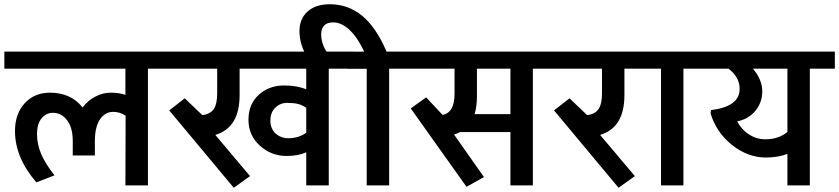

<svg xmlns="http://www.w3.org/2000/svg" viewBox="-35 -868 3929 899"><path d="M495.1 -344.2Q457 -344.2 433.1 -309.1Q409.2 -273.9 409.2 -206.1V-140.1H305.7V-207.5Q305.7 -270.5 279.1 -305.2Q252.4 -339.8 212.9 -339.8Q180.7 -339.8 159.4 -313.7Q138.2 -287.6 138.2 -240.5Q138.2 -193.4 157.5 -147.7Q176.8 -102.1 220.2 -46.9L135.3 -14.2Q35.2 -129.9 35.2 -254.4Q35.2 -335 80.6 -384.5Q126 -434.1 198.7 -434.1Q297.4 -434.1 351.6 -364.7Q376.5 -397.5 411.6 -415.8Q446.8 -434.1 484.1 -434.1Q521.5 -434.1 552.2 -423.8V-546.4H-14.6V-626.5H774.9V-546.4H657.7V0H552.2L553.2 -326.2Q526.4 -344.2 495.1 -344.2Z M1314.5 -220.7Q1363.3 -220.7 1398.9 -246.6V-363.8Q1377.4 -377.4 1358.4 -381.8Q1339.4 -386.2 1308.1 -386.2Q1276.9 -386.2 1253.9 -363.8Q1231 -341.3 1231 -303.2Q1231 -265.1 1255.6 -242.9Q1280.3 -220.7 1314.5 -220.7ZM981.9 -429.7V-546.4H745.6V-626.5H1621.1V-546.4H1504.4V0H1398.9V-154.8Q1360.8 -137.7 1307.1 -137.7Q1235.4 -137.7 1181.9 -185.8Q1128.4 -233.9 1128.4 -307.1Q1128.4 -380.4 1176.5 -424.1Q1224.6 -467.8 1295.4 -467.8Q1356.4 -467.8 1398.9 -449.7V-546.4H1086.9V-422.4Q1086.9 -270 973.1 -236.3L1135.7 -43.5L1059.6 11.2L757.3 -351.1L830.1 -407.7L912.1 -329.1Q948.7 -333 965.3 -356.7Q981.9 -380.4 981.9 -429.7Z M1682.1 0V-545.9H1591.8V-626H1670.4Q1639.6 -691.9 1602.1 -727.5Q1564.5 -763.2 1524.4 -763.2Q1497.1 -763.2 1482.9 -748.5Q1468.8 -733.9 1468.8 -706.5Q1468.8 -655.3 1508.3 -606.4H1400.9Q1386.7 -627 1377 -658.2Q1367.2 -689.5 1367.2 -722.7Q1367.2 -779.8 1405 -814Q1442.9 -848.1 1509.8 -848.1Q1595.2 -848.1 1660.9 -793.9Q1726.6 -739.7 1774.9 -626.5H1904.3V-546.4H1787.1V0Z M2093.3 -429.7V-546.4H1875V-626.5H2576.7V-546.4H2460V0H2355V-249.5H2119.6Q2101.1 -240.7 2090.8 -238.3L2231 -39.1L2149.4 6.8L1888.2 -360.4L1960.4 -412.1L2037.6 -329.6Q2066.4 -336.4 2079.8 -360.6Q2093.3 -384.8 2093.3 -429.7ZM2198.2 -418.5Q2198.2 -368.7 2187 -333.5H2355V-546.4H2198.2Z M2783.7 -429.7V-546.4H2547.4V-626.5H2999V-546.4H2888.7V-422.4Q2888.7 -270 2774.9 -236.3L2937.5 -43.5L2861.3 11.2L2559.1 -351.1L2631.8 -407.7L2713.9 -329.1Q2750.5 -333 2767.1 -356.7Q2783.7 -380.4 2783.7 -429.7Z M3060.1 0V-546.4H2969.7V-626.5H3282.2V-546.4H3165V0Z M3548.3 -215.8Q3610.4 -215.8 3651.9 -250V-546.4H3490.2Q3509.8 -524.9 3522 -496.8Q3534.2 -468.8 3534.2 -440.9Q3534.2 -387.7 3501.5 -348.6Q3468.8 -309.6 3416.5 -299.8Q3438 -259.8 3472.9 -237.8Q3507.8 -215.8 3548.3 -215.8ZM3651.9 0V-147.5Q3610.4 -130.9 3551.3 -130.4Q3467.8 -130.4 3394 -188Q3320.3 -245.6 3292 -336.9L3294.4 -352.5Q3428.2 -368.7 3428.2 -451.7Q3428.2 -507.3 3376 -546.4H3252.9V-626.5H3874V-546.4H3756.8V0Z"/></svg>

Font: Yantramanav Medium
Style: Regular
Weight: 500
Version: Version 1.001;PS 1.0;hotconv 1.0.72;makeotf.lib2.5.5900; ttf